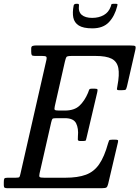

<svg xmlns="http://www.w3.org/2000/svg" viewBox="-60 -989 733 1009"><path d="M209 -346 148 -78Q144.5 -62.5 148.5 -58.8Q152.5 -55 172.5 -55H283Q349 -55 391.5 -70.8Q434 -86.5 461.2 -126Q488.5 -165.5 508 -236Q511 -246.5 513.2 -250.8Q515.5 -255 530 -255H545Q556.5 -255 559.2 -252.8Q562 -250.5 560 -242L508.5 -23Q505 -8.5 499.8 -4.2Q494.5 0 476 0H-22Q-31 0 -35.5 -2.5Q-40 -5 -40 -15V-32Q-40 -46.5 -37 -50.8Q-34 -55 -20 -55H21.5Q39 -55 41.8 -58.5Q44.5 -62 47.5 -76L183.5 -672.5Q187 -688 182.5 -691.5Q178 -695 161 -695H124Q110 -695 107 -699.5Q104 -704 104 -718V-734Q104 -745 111.2 -747.5Q118.5 -750 128 -750H623.5Q645.5 -750 650.2 -746.8Q655 -743.5 651 -726L607.5 -536Q604 -522 601 -518.5Q598 -515 580.5 -515H566Q553.5 -515 554.5 -521.8Q555.5 -528.5 557 -537Q568.5 -597 561.8 -631.5Q555 -666 526.5 -680.5Q498 -695 442.5 -695H317.5Q293 -695 289.2 -689.5Q285.5 -684 281 -665L228 -431Q224.5 -416 227.8 -412Q231 -408 250.5 -408H280.5Q331 -408 358 -433.8Q385 -459.5 402.5 -501Q406 -509.5 408 -516.2Q410 -523 422 -523H437.5Q451 -523 452.2 -519Q453.5 -515 451 -504L395 -266Q393 -256.5 391.5 -252.2Q390 -248 377.5 -248H361.5Q349 -248 349 -256Q349 -264 349.5 -273Q353.5 -314 340 -341Q326.5 -368 280.5 -368H237.5Q219 -368 215.8 -364.5Q212.5 -361 209 -346ZM425.5 -840Q377.5 -840 354 -855Q330.5 -870 325.2 -896.8Q320 -923.5 327 -959.5Q329 -969 340.5 -969H347.5Q356 -969 355 -961Q350.5 -927.5 369.2 -911.2Q388 -895 424.5 -895Q459 -895 485 -909.5Q511 -924 522 -954.5Q524.5 -961.5 525.2 -965.2Q526 -969 535 -969H548.5Q556.5 -969 557.2 -966.8Q558 -964.5 556 -957Q543 -904.5 512.2 -872.2Q481.5 -840 425.5 -840Z"/></svg>

Font: Besley* Narrow
Style: Italic
Weight: 400
Width: 4
Italic angle: -13°
Designer: Owen Earl
Foundry: indestructible type*
Version: Version 3.000; ttfautohint (v1.8.3)